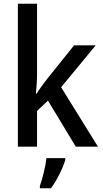

<svg xmlns="http://www.w3.org/2000/svg" viewBox="-20 -780 547 1021"><path d="M177 -386V-760H75V0H177V-190L235 -245L383 0H501L305 -316L489 -539H374L228 -357C212 -337 187 -302 175 -282H171C174 -314 177 -356 177 -386ZM327 71V61H227C223 102 205 174 192 209V221H251C284 177 314 114 327 71Z"/></svg>

Font: Noto Sans Khmer SemiCondensed Medium
Style: Regular
Weight: 500
Width: 4
Designer: Danh Hong and the Monotype Design Team
Foundry: Monotype Imaging Inc.
Version: Version 2.004